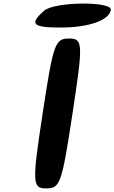

<svg xmlns="http://www.w3.org/2000/svg" viewBox="-20 -1097 636 1067"><path d="M217 -467C158 -79 159 -50 237 -50C315 -50 324 -79 383 -467C442 -855 442 -883 364 -883C286 -883 276 -855 217 -467ZM226 -1038C140 -963 161 -943 323 -944C477 -945 587 -985 596 -1042C603 -1091 284 -1088 226 -1038Z"/></svg>

Font: Hussar Skorodowane
Style: Ky
Weight: 700
Foundry: Cannot Into Space Fonts
Version: Version 0.892